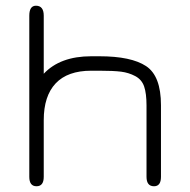

<svg xmlns="http://www.w3.org/2000/svg" viewBox="-20 -648 669 675"><path d="M300.8 -399.4Q217.8 -399.4 175.8 -355Q133.8 -310.5 133.8 -225.6V-26.4Q133.8 6.8 108.4 6.8Q83 6.8 83 -26.4V-592.8Q83 -627.9 106.4 -627.9Q133.8 -627.9 133.8 -592.8V-388.7Q191.4 -450.2 300.8 -450.2H329.1Q441.4 -450.2 493.7 -415.5Q545.9 -380.9 545.9 -278.3V-26.4Q545.9 6.8 521.5 6.8Q495.1 6.8 495.1 -26.4V-277.3Q495.1 -319.3 486.8 -343.8Q478.5 -368.2 455.6 -380.4Q432.6 -392.6 405.8 -396Q378.9 -399.4 329.1 -399.4Z"/></svg>

Font: Jura
Style: Book
Weight: 400
Version: Version 2.3